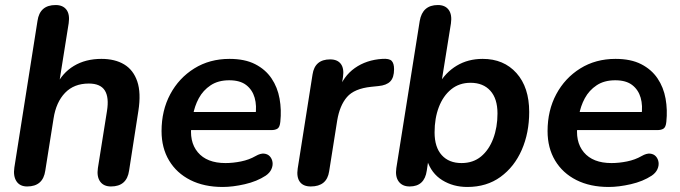

<svg xmlns="http://www.w3.org/2000/svg" viewBox="-20 -733 2701 763"><path d="M88 8Q59 8 45.5 -12.5Q32 -33 37 -67L129 -650Q138 -713 201 -713Q230 -713 244 -694.5Q258 -676 253 -641L213 -390H202Q227 -443 273.5 -471Q320 -499 383 -499Q437 -499 473.5 -477Q510 -455 525.5 -409.5Q541 -364 530 -293L493 -55Q484 8 421 8Q392 8 378 -11.5Q364 -31 369 -65L405 -291Q414 -346 396.5 -373.5Q379 -401 333 -401Q274 -401 238.5 -364Q203 -327 193 -263L160 -55Q151 8 88 8Z M865 10Q791 10 736.5 -17.5Q682 -45 652 -95Q622 -145 622 -212Q622 -294 656.5 -358.5Q691 -423 752 -461Q813 -499 892 -499Q953 -499 994 -478Q1035 -457 1059 -421.5Q1083 -386 1091 -341Q1099 -296 1094 -249Q1092 -228 1083 -222Q1074 -216 1058 -216H722L732 -288H1012L995 -273Q1001 -313 992 -344.5Q983 -376 958.5 -395Q934 -414 891 -414Q847 -414 817 -394Q787 -374 770 -342.5Q753 -311 747 -275L742 -244Q730 -171 766 -128Q802 -85 876 -85Q906 -85 938 -91.5Q970 -98 996 -113Q1015 -124 1029.5 -122.5Q1044 -121 1052.5 -111.5Q1061 -102 1063 -88.5Q1065 -75 1058.5 -60.5Q1052 -46 1036 -35Q1001 -12 953 -1Q905 10 865 10Z M1215 8Q1185 8 1171.5 -10.5Q1158 -29 1163 -63L1222 -437Q1231 -497 1292 -497Q1321 -497 1334.5 -479Q1348 -461 1343 -427L1334 -371H1324Q1344 -430 1390 -462.5Q1436 -495 1499 -499Q1527 -501 1536.5 -491Q1546 -481 1546 -458Q1546 -425 1531 -409.5Q1516 -394 1484 -391L1455 -388Q1388 -381 1359 -347.5Q1330 -314 1320 -254L1288 -52Q1279 8 1215 8Z M1837 10Q1781 10 1737.5 -17Q1694 -44 1677 -97L1686 -122L1676 -55Q1667 8 1608 8Q1579 8 1564.5 -11.5Q1550 -31 1555 -65L1648 -650Q1659 -713 1720 -713Q1749 -713 1763 -694Q1777 -675 1772 -640L1733 -397H1723Q1750 -445 1795 -472Q1840 -499 1898 -499Q1982 -499 2032.5 -442.5Q2083 -386 2083 -288Q2083 -205 2053.5 -137.5Q2024 -70 1969 -30Q1914 10 1837 10ZM1814 -85Q1860 -85 1891.5 -111Q1923 -137 1940 -182Q1957 -227 1957 -282Q1957 -341 1928.5 -372.5Q1900 -404 1850 -404Q1805 -404 1773 -378Q1741 -352 1724 -307.5Q1707 -263 1707 -207Q1707 -148 1735.5 -116.5Q1764 -85 1814 -85Z M2399 10Q2325 10 2270.5 -17.5Q2216 -45 2186 -95Q2156 -145 2156 -212Q2156 -294 2190.5 -358.5Q2225 -423 2286 -461Q2347 -499 2426 -499Q2487 -499 2528 -478Q2569 -457 2593 -421.5Q2617 -386 2625 -341Q2633 -296 2628 -249Q2626 -228 2617 -222Q2608 -216 2592 -216H2256L2266 -288H2546L2529 -273Q2535 -313 2526 -344.5Q2517 -376 2492.5 -395Q2468 -414 2425 -414Q2381 -414 2351 -394Q2321 -374 2304 -342.5Q2287 -311 2281 -275L2276 -244Q2264 -171 2300 -128Q2336 -85 2410 -85Q2440 -85 2472 -91.5Q2504 -98 2530 -113Q2549 -124 2563.5 -122.5Q2578 -121 2586.5 -111.5Q2595 -102 2597 -88.5Q2599 -75 2592.5 -60.5Q2586 -46 2570 -35Q2535 -12 2487 -1Q2439 10 2399 10Z"/></svg>

Font: Nunito Variable Extra Light
Style: Italic
Weight: 200
Italic angle: -9°
Designer: Vernon Adams
Foundry: Vernon Adams
Version: Version 3.602